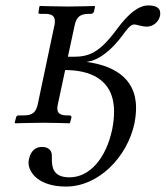

<svg xmlns="http://www.w3.org/2000/svg" viewBox="-20 -453 610 707"><path d="M299 -225C302 -226 305 -226 308 -227C345 -233 391 -269 429 -320C445 -342 460 -363 474 -363C483 -363 501 -355 521 -355C545 -355 565 -374 569 -394C570 -397 570 -400 570 -404C570 -421 559 -433 526 -433C492 -433 455 -406 410 -345C346 -258 307 -244 250 -244H230L255 -360C261 -389 274 -402 307 -402H315C320 -402 324 -405 326 -410L330 -429L328 -431C328 -431 270 -429 231 -429C195 -429 127 -431 127 -431L125 -429L122 -410C120 -405 123 -402 127 -402H146C173 -402 182 -392 182 -375C182 -370 182 -364 180 -358L119 -69C113 -41 101 -28 67 -28H48C43 -28 40 -25 39 -20L34 -1L36 1C36 1 104 -1 140 -1C179 -1 236 1 236 1L238 -1L243 -20C244 -25 240 -28 236 -28H228C202 -28 191 -36 191 -54C191 -59 192 -63 193 -69L220 -195C303 -195 400 -167 400 -42C400 -22 398 -1 393 24C370 132 309 200 236 200C177 200 171 165 171 134V121C171 99 157 88 134 88C111 88 93 103 87 132C86 136 85 140 85 145C85 186 127 234 223 234C343 234 448 126 475 2C479 -19 481 -38 481 -56C481 -173 387 -213 299 -225Z"/></svg>

Font: Libertinus Serif
Style: Italic
Weight: 400
Italic angle: -12°
Designer: Philipp H. Poll, Khaled Hosny
Foundry: Caleb Maclennan
Version: Version 7.050;RELEASE